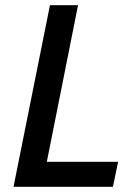

<svg xmlns="http://www.w3.org/2000/svg" viewBox="-20 -718 538 738"><path d="M414 0H32L172 -698H280L160 -96H434Z"/></svg>

Font: IBM Plex Sans Medium
Style: Italic
Weight: 500
Italic angle: -11.31°
Designer: Mike Abbink, Paul van der Laan, Pieter van Rosmalen
Foundry: Bold Monday
Version: Version 3.201